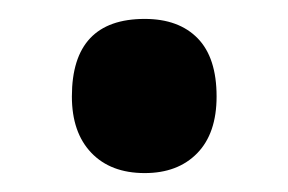

<svg xmlns="http://www.w3.org/2000/svg" viewBox="-20 -170 305 203"><path d="M56 -68Q56 -150 133 -150Q169 -150 189 -129.5Q209 -109 209 -68Q209 -29 188.5 -8Q168 13 133 13Q97 13 76.5 -8.5Q56 -30 56 -68Z"/></svg>

Font: Noto Sans Telugu ExtraCondensed
Style: Bold
Weight: 700
Width: 2
Designer: Jelle Bosma - Monotype Design Team
Foundry: Monotype Imaging Inc.
Version: Version 2.005; ttfautohint (v1.8.4.7-5d5b)